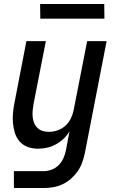

<svg xmlns="http://www.w3.org/2000/svg" viewBox="-20 -737 590 967"><path d="M199 210H50V125H200Q220 125 240 117.5Q260 110 275.5 94.5Q291 79 299.5 59.5Q308 40 312 20L330 -75Q318 -55 300 -38Q282 -21 260.5 -9.5Q239 2 216.5 7Q194 12 172 12Q144 12 119.5 3Q95 -6 78.5 -25Q62 -44 54.5 -69Q47 -94 45 -120.5Q43 -147 46 -174.5Q49 -202 55 -230L113 -530H211L149 -214Q146 -197 144.5 -180.5Q143 -164 144.5 -148Q146 -132 152 -117.5Q158 -103 169 -92.5Q180 -82 195 -77.5Q210 -73 227 -73Q248 -73 270 -80.5Q292 -88 309.5 -104Q327 -120 337 -141Q347 -162 351 -183L419 -530H517L407 36Q402 59 393.5 82.5Q385 106 370.5 126.5Q356 147 336.5 164Q317 181 294 191.5Q271 202 247 206Q223 210 199 210ZM506 -643H183L182 -717H505Z"/></svg>

Font: Lode Dark
Style: Bold Italic
Weight: 700
Italic angle: -11°
Monospace: yes
Designer: Belleve Invis
Foundry: Belleve Invis
Version: Version 29.2.0; ttfautohint (v1.8.3)